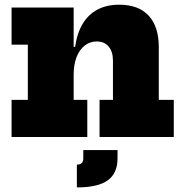

<svg xmlns="http://www.w3.org/2000/svg" viewBox="-20 -598 791 838"><path d="M301.5 -162H361V0H30.5V-162H101.5V-403H30.5V-565H301.5ZM473 -162V-333.5Q473 -372 454.5 -394.5Q436 -417 402 -417Q372.5 -417 349.8 -399.2Q327 -381.5 314.2 -349Q301.5 -316.5 301.5 -271L272 -393.5H308Q316.5 -454.5 341.8 -495.5Q367 -536.5 407 -557Q447 -577.5 500.5 -577.5Q584.5 -577.5 628.8 -529.8Q673 -482 673 -393V-162H738.5V0H414.5V-162ZM343.5 57H493V93Q493 158.5 450.2 189.2Q407.5 220 315.5 220V120.5Q329.5 120.5 336.5 113.8Q343.5 107 343.5 93Z"/></svg>

Font: Hepta Slab ExtraLight ExtraBold
Style: Regular
Weight: 800
Version: Version 1.102